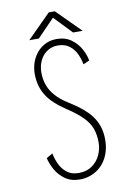

<svg xmlns="http://www.w3.org/2000/svg" viewBox="-94 -901 638 967"><g transform="rotate(-10 225.0 -417.0)"><path d="M235 11Q190.5 11 160.2 -10.5Q130 -32 112.5 -63.2Q95 -94.5 88.5 -124L120.5 -142Q125 -116.5 137.5 -88.5Q150 -60.5 173.8 -41.2Q197.5 -22 235 -22Q275.5 -22 303.2 -41.8Q331 -61.5 345.2 -92.2Q359.5 -123 359.5 -156Q359.5 -196.5 348 -228Q336.5 -259.5 307.8 -288.5Q279 -317.5 228 -351Q195.5 -372.5 171.8 -394.5Q148 -416.5 132.8 -440.8Q117.5 -465 110 -492.5Q102.5 -520 102.5 -552Q102.5 -577 109 -600Q115.5 -623 127.8 -642.5Q140 -662 157 -676.2Q174 -690.5 195.2 -698.2Q216.5 -706 241 -706Q285 -706 315.2 -684.2Q345.5 -662.5 362.5 -631.2Q379.5 -600 384.5 -571L352.5 -557Q348.5 -583 336.2 -609.8Q324 -636.5 300.8 -654.8Q277.5 -673 241 -673Q218 -673 198.8 -663.8Q179.5 -654.5 165.5 -638Q151.5 -621.5 144 -599.5Q136.5 -577.5 136.5 -552Q136.5 -517 147.8 -486.8Q159 -456.5 182.5 -430.5Q206 -404.5 242 -382Q268.5 -365.5 291.8 -348.5Q315 -331.5 334 -312.5Q353 -293.5 366.5 -271.5Q380 -249.5 387.2 -223.2Q394.5 -197 394.5 -165Q394.5 -132.5 386.5 -105.2Q378.5 -78 364 -56.5Q349.5 -35 329.5 -20Q309.5 -5 285.5 3Q261.5 11 235 11ZM378 -724H329L242 -815L154 -724H105L226 -845H257Z"/></g></svg>

Font: League Mono Thin Condensed
Style: Regular
Weight: 100
Width: 1
Designer: Tyler Finck
Foundry: The League of Moveable Type / Tyler Finck
Version: Version 2.300;RELEASE